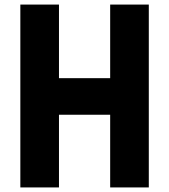

<svg xmlns="http://www.w3.org/2000/svg" viewBox="-20 -820 740 840"><path d="M69 0V-800H238V-478H462V-800H631V0H462V-318H238V0Z"/></svg>

Font: Martian Mono
Style: Bold
Weight: 700
Designer: Roman Shamin
Foundry: Evil Martians
Version: Version 1.000